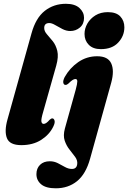

<svg xmlns="http://www.w3.org/2000/svg" viewBox="-20 -755 676 1012"><path d="M327.5 -735Q374.5 -735 398.8 -712.8Q423 -690.5 423 -661Q423 -628.5 401.2 -610Q379.5 -591.5 350.5 -591.5Q329.5 -591.5 309 -602Q288.5 -612.5 270.8 -623Q253 -633.5 240 -633.5Q213 -633.5 213 -607.5Q213 -590.5 227.2 -574.5Q241.5 -558.5 258 -538Q274.5 -517.5 282 -486.8Q289.5 -456 276.5 -409.5L207.5 -165Q196 -126.5 198.2 -114.2Q200.5 -102 210.5 -102Q223 -102 241.5 -123.5Q249.5 -131 255.5 -131Q264 -131 267.5 -119.5Q271 -108 260.5 -87Q240 -45 196.8 -17.5Q153.5 10 92.5 10Q31 10 16.5 -26.8Q2 -63.5 19.5 -125.5L146 -579Q168.5 -660.5 216 -697.8Q263.5 -735 327.5 -735ZM511.5 -496Q470.5 -496 448 -518.8Q425.5 -541.5 425.5 -576Q425.5 -604.5 440.5 -630.8Q455.5 -657 483 -674Q510.5 -691 548.5 -691Q593 -691 614.2 -668.2Q635.5 -645.5 635.5 -611Q635.5 -565.5 603.2 -530.8Q571 -496 511.5 -496ZM566.5 -320 455 81Q432.5 162.5 386 200Q339.5 237.5 274 237.5Q222 237.5 197 216.5Q172 195.5 172 163Q172 132.5 191 113.8Q210 95 242.5 95Q265.5 95 285.2 105.2Q305 115.5 323 125.5Q341 135.5 359 135.5Q384 135.5 387 110Q389.5 90.5 376.2 72.2Q363 54 346.5 33.5Q330 13 321 -13.8Q312 -40.5 322 -77.5L379 -282Q387.5 -313.5 387.5 -326Q387.5 -338.5 377.5 -338.5Q371 -338.5 362.8 -333.5Q354.5 -328.5 340.5 -314.5Q336 -311 332.8 -309.2Q329.5 -307.5 325 -307.5Q316.5 -307.5 313.8 -318Q311 -328.5 320.5 -348Q347.5 -396.5 392.2 -427.5Q437 -458.5 492 -458.5Q549 -458.5 566.2 -421Q583.5 -383.5 566.5 -320Z"/></svg>

Font: Fraunces 144pt Soft Black
Style: Italic
Weight: 900
Italic angle: -16°
Version: Version 1.000;[b76b70a41]